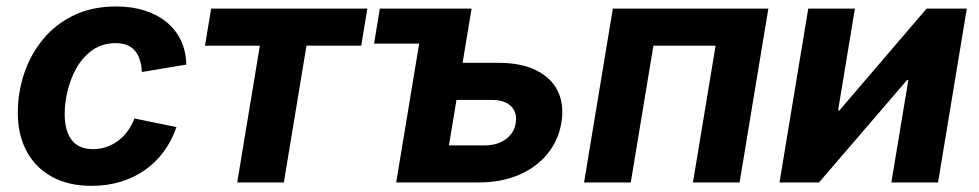

<svg xmlns="http://www.w3.org/2000/svg" viewBox="-20 -573 3074 603"><path d="M267.6 10.7Q195.1 10.7 143.2 -17.8Q91.4 -46.4 63.6 -98Q35.9 -149.6 35.9 -218.8Q35.9 -281.9 55.7 -341.6Q75.6 -401.3 114.6 -449Q153.6 -496.7 211.4 -524.7Q269.1 -552.7 344.8 -552.7Q394 -552.7 434.1 -540Q474.2 -527.3 503.3 -503.4Q532.3 -479.6 548.2 -445.8Q564.2 -412.1 565 -370.1L425.6 -346.9Q424.5 -368.1 419.2 -384.8Q414 -401.5 404.1 -413.3Q394.2 -425.1 379.2 -431.3Q364.2 -437.5 343.4 -437.5Q302 -437.5 271.7 -416.5Q241.4 -395.6 221.7 -361.8Q202.1 -327.9 192.6 -289.1Q183.1 -250.2 183.1 -214.2Q183.1 -181.6 192.3 -156.7Q201.6 -131.8 221.4 -118.2Q241.2 -104.6 272.2 -104.6Q293.9 -104.6 313.9 -111.4Q333.9 -118.1 350.8 -130.7Q367.8 -143.3 380.9 -161.2Q394 -179.1 402 -201L534.2 -173.8Q519.4 -130.8 494.3 -96.8Q469.2 -62.8 434.9 -38.8Q400.7 -14.8 358.5 -2.1Q316.3 10.7 267.6 10.7Z M725 0 796.1 -429.5H623.8L643.1 -545.9H1133.7L1114.4 -429.5H942.5L871.5 0Z M1154.8 -436.1 1172.9 -545.9H1365.8L1347.8 -436.1ZM1381.9 -375.7H1544.7Q1617 -375.7 1664.4 -352Q1711.8 -328.4 1732.1 -286.2Q1752.4 -243.9 1743 -187.3Q1733.9 -132 1699.3 -89.7Q1664.7 -47.4 1609.5 -23.7Q1554.3 0 1482.4 0H1224.3L1314.6 -545.9H1461L1390 -116.4H1501.6Q1541.7 -116.4 1568.1 -135.5Q1594.6 -154.7 1599.6 -186Q1605.1 -219.3 1585.1 -239.2Q1565.1 -259.1 1525.2 -259.1H1362.2Z M2393.1 -545.9 2302.8 0H2156.3L2227.4 -429.5H2032.1L1961 0H1814.3L1904.7 -545.9Z M2926 0H2779.4L2832.7 -321.3H2828.4L2552.2 0H2428.1L2518.4 -545.9H2664.9L2612.1 -226H2616.1L2890.1 -545.9H3016.4Z"/></svg>

Font: Adwaita Sans
Style: Italic
Weight: 400
Italic angle: -9.39999°
Designer: Rasmus Andersson
Foundry: rsms
Version: Version 4.001;git-9221beed3